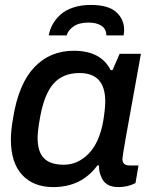

<svg xmlns="http://www.w3.org/2000/svg" viewBox="-20 -743 613 775"><path d="M346.2 -723.1Q417 -723.1 449 -694.3Q481 -665.5 481 -622.1Q481 -613.8 479 -600.1H409.2Q409.2 -626 389.6 -638.9Q370.1 -651.9 337.9 -651.9Q298.3 -651.9 276.4 -636Q254.4 -620.1 249 -600.1H176.8Q180.7 -623 192.1 -644Q203.6 -665 223.4 -683.3Q243.2 -701.7 274.9 -712.4Q306.6 -723.1 346.2 -723.1ZM194.8 12.2Q115.2 12.2 69.6 -36.9Q23.9 -85.9 23.9 -180.2Q23.9 -216.3 33.2 -269Q55.7 -405.8 118.9 -471.9Q182.1 -538.1 277.8 -538.1Q387.2 -538.1 426.8 -460H434.1L462.9 -525.9H548.8L525.9 -398.9Q474.1 -117.2 474.1 -101.1Q474.1 -75.2 502.9 -75.2H539.1L526.9 -3.9Q495.6 12.2 458 12.2Q401.9 12.2 387.2 -33.2Q378.4 -52.7 379.9 -75.2H373Q309.1 12.2 194.8 12.2ZM237.8 -78.1Q293.9 -78.1 337.6 -122.6Q381.3 -167 397 -255.9Q404.8 -305.2 404.8 -334Q404.8 -448.2 300.8 -448.2Q234.9 -448.2 197 -406.5Q159.2 -364.7 142.1 -271Q131.8 -215.8 131.8 -186Q131.8 -130.4 157.5 -104.2Q183.1 -78.1 237.8 -78.1Z"/></svg>

Font: Archivo Medium
Style: Italic
Weight: 500
Italic angle: -10°
Designer: Hector Gatti
Foundry: Omnibus-Type
Version: Version 2.001